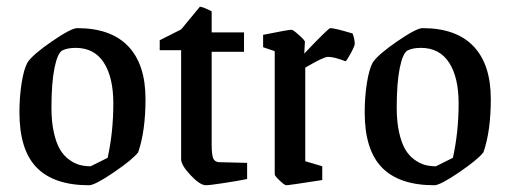

<svg xmlns="http://www.w3.org/2000/svg" viewBox="-20 -545 1525 574"><path d="M246.1 8.8Q141.6 8.8 89.8 -43.9Q38.1 -96.7 38.1 -209Q38.1 -255.4 44.7 -296.9Q51.3 -338.4 62 -357.9Q77.6 -381.8 135.3 -421.4Q192.9 -460.9 210.9 -460.9Q311.5 -460.9 363.3 -406.7Q415 -352.5 415 -249Q415 -152.8 393.1 -89.8Q377 -68.4 320.3 -29.8Q263.7 8.8 246.1 8.8ZM251 -47.9 301.8 -73.2Q318.8 -150.4 318.8 -235.8Q318.8 -314 290.3 -357.9Q261.7 -401.9 206.1 -401.9Q181.2 -401.9 166 -394Q151.9 -386.2 142.8 -341.3Q133.8 -296.4 133.8 -223.1Q133.8 -181.2 140.9 -149.4Q147.9 -117.7 159.2 -98.6Q170.4 -79.6 186.5 -67.9Q202.6 -56.2 218 -52Q233.4 -47.9 251 -47.9Z M595.7 8.8Q578.1 8.8 549.8 -21.2Q521.5 -51.3 521.5 -68.8V-395H457.5V-424.8L521.5 -457L577.6 -524.9Q581.5 -524.9 590.3 -521.5Q599.1 -518.1 606 -514.6L612.8 -511.2V-448.2H709.5V-390.1H612.8V-112.8Q612.8 -82 617.7 -71Q622.6 -60.1 636.7 -60.1L718.8 -58.1V-9.8Q689.9 -3.9 648.2 2.4Q606.4 8.8 595.7 8.8Z M835.4 8.8Q831.1 8.8 816.2 -5.1Q801.3 -19 801.3 -23.9V-392.1L766.6 -403.8V-440.9Q842.8 -456.1 851.6 -456.1Q856 -456.1 873.8 -440.2Q891.6 -424.3 891.6 -419.9L889.6 -384.8Q961.9 -460.9 967.3 -460.9Q981 -460.9 1034.2 -444.8Q1040.5 -427.7 1040.5 -414.1Q1040.5 -407.7 1028.8 -386Q1017.1 -364.3 1013.2 -361.8Q979 -375 960.4 -375Q947.3 -375 892.6 -342.8V-63L943.4 -47.9V-6.8Q844.2 8.8 835.4 8.8Z M1278.3 8.8Q1173.8 8.8 1122.1 -43.9Q1070.3 -96.7 1070.3 -209Q1070.3 -255.4 1076.9 -296.9Q1083.5 -338.4 1094.2 -357.9Q1109.9 -381.8 1167.5 -421.4Q1225.1 -460.9 1243.2 -460.9Q1343.8 -460.9 1395.5 -406.7Q1447.3 -352.5 1447.3 -249Q1447.3 -152.8 1425.3 -89.8Q1409.2 -68.4 1352.5 -29.8Q1295.9 8.8 1278.3 8.8ZM1283.2 -47.9 1334 -73.2Q1351.1 -150.4 1351.1 -235.8Q1351.1 -314 1322.5 -357.9Q1293.9 -401.9 1238.3 -401.9Q1213.4 -401.9 1198.2 -394Q1184.1 -386.2 1175 -341.3Q1166 -296.4 1166 -223.1Q1166 -181.2 1173.1 -149.4Q1180.2 -117.7 1191.4 -98.6Q1202.6 -79.6 1218.8 -67.9Q1234.9 -56.2 1250.2 -52Q1265.6 -47.9 1283.2 -47.9Z"/></svg>

Font: Grenze
Style: Regular
Weight: 400
Designer: Renata Polastri
Foundry: Omnibus-Type
Version: Version 1.002;PS 001.002;hotconv 1.0.88;makeotf.lib2.5.64775